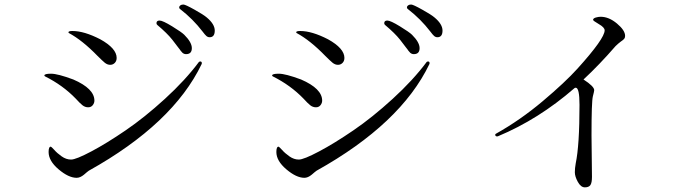

<svg xmlns="http://www.w3.org/2000/svg" viewBox="-20 -808 3040 843"><path d="M174.8 -476.6Q174.8 -484.4 204.1 -484.4Q233.4 -484.4 301.8 -459Q394.5 -418.9 394.5 -366.2Q394.5 -355.5 387.2 -346.2Q379.9 -336.9 367.2 -336.9Q353.5 -336.9 342.3 -345.7Q331.1 -354.5 312.5 -375Q255.9 -433.6 177.7 -472.7Q174.8 -474.6 174.8 -476.6ZM193.4 -140.6Q193.4 -164.1 203.1 -164.1Q205.1 -164.1 217.8 -150.4Q230.5 -135.7 250.5 -121.6Q270.5 -107.4 292 -107.4Q313.5 -107.4 380.9 -143.1Q448.2 -178.7 531.2 -235.4Q614.3 -292 704.1 -374Q793.9 -456.1 853.5 -536.1Q856.4 -538.1 859.4 -538.1Q866.2 -538.1 866.2 -530.3L865.2 -526.4Q739.3 -264.6 370.1 -58.6Q364.3 -54.7 348.6 -41Q332 -27.3 316.4 -27.3Q281.2 -27.3 237.3 -64.5Q193.4 -101.6 193.4 -140.6ZM280.3 -666Q280.3 -671.9 297.9 -671.9Q349.6 -671.9 419.9 -635.7Q492.2 -595.7 492.2 -553.7Q492.2 -540 483.9 -531.7Q475.6 -523.4 463.9 -523.4Q451.2 -523.4 439.9 -532.7Q428.7 -542 408.2 -562.5Q341.8 -630.9 282.2 -663.1Q280.3 -665 280.3 -666ZM667 -706.1Q667 -717.8 680.7 -717.8Q694.3 -717.8 735.8 -692.4Q777.3 -667 789.1 -655.3Q822.3 -622.1 822.3 -596.7Q822.3 -570.3 796.9 -570.3Q788.1 -570.3 781.2 -576.2L773.4 -585Q771.5 -586.9 768.6 -591.8Q765.6 -595.7 761.7 -600.6Q757.8 -605.5 736.3 -633.8Q713.9 -662.1 670.9 -698.2Q667 -701.2 667 -706.1ZM766.6 -775.4Q766.6 -780.3 771.5 -784.2Q776.4 -788.1 785.2 -788.1Q793.9 -788.1 834 -765.6Q874 -743.2 887.7 -731.4Q922.9 -702.1 922.9 -673.8Q922.9 -644.5 900.4 -644.5Q892.6 -644.5 886.2 -649.9Q879.9 -655.3 869.1 -669.9Q827.1 -724.6 771.5 -767.6Q766.6 -770.5 766.6 -775.4Z M1174.8 -476.6Q1174.8 -484.4 1204.1 -484.4Q1233.4 -484.4 1301.8 -459Q1394.5 -418.9 1394.5 -366.2Q1394.5 -355.5 1387.2 -346.2Q1379.9 -336.9 1367.2 -336.9Q1353.5 -336.9 1342.3 -345.7Q1331.1 -354.5 1312.5 -375Q1255.9 -433.6 1177.7 -472.7Q1174.8 -474.6 1174.8 -476.6ZM1193.4 -140.6Q1193.4 -164.1 1203.1 -164.1Q1205.1 -164.1 1217.8 -150.4Q1230.5 -135.7 1250.5 -121.6Q1270.5 -107.4 1292 -107.4Q1313.5 -107.4 1380.9 -143.1Q1448.2 -178.7 1531.2 -235.4Q1614.3 -292 1704.1 -374Q1793.9 -456.1 1853.5 -536.1Q1856.4 -538.1 1859.4 -538.1Q1866.2 -538.1 1866.2 -530.3L1865.2 -526.4Q1739.3 -264.6 1370.1 -58.6Q1364.3 -54.7 1348.6 -41Q1332 -27.3 1316.4 -27.3Q1281.2 -27.3 1237.3 -64.5Q1193.4 -101.6 1193.4 -140.6ZM1280.3 -666Q1280.3 -671.9 1297.9 -671.9Q1349.6 -671.9 1419.9 -635.7Q1492.2 -595.7 1492.2 -553.7Q1492.2 -540 1483.9 -531.7Q1475.6 -523.4 1463.9 -523.4Q1451.2 -523.4 1439.9 -532.7Q1428.7 -542 1408.2 -562.5Q1341.8 -630.9 1282.2 -663.1Q1280.3 -665 1280.3 -666ZM1667 -706.1Q1667 -717.8 1680.7 -717.8Q1694.3 -717.8 1735.8 -692.4Q1777.3 -667 1789.1 -655.3Q1822.3 -622.1 1822.3 -596.7Q1822.3 -570.3 1796.9 -570.3Q1788.1 -570.3 1781.2 -576.2L1773.4 -585Q1771.5 -586.9 1768.6 -591.8Q1765.6 -595.7 1761.7 -600.6Q1757.8 -605.5 1736.3 -633.8Q1713.9 -662.1 1670.9 -698.2Q1667 -701.2 1667 -706.1ZM1766.6 -775.4Q1766.6 -780.3 1771.5 -784.2Q1776.4 -788.1 1785.2 -788.1Q1793.9 -788.1 1834 -765.6Q1874 -743.2 1887.7 -731.4Q1922.9 -702.1 1922.9 -673.8Q1922.9 -644.5 1900.4 -644.5Q1892.6 -644.5 1886.2 -649.9Q1879.9 -655.3 1869.1 -669.9Q1827.1 -724.6 1771.5 -767.6Q1766.6 -770.5 1766.6 -775.4Z M2154.3 -216.8Q2154.3 -218.8 2157.2 -220.7Q2263.7 -280.3 2362.3 -363.3Q2460.9 -446.3 2515.6 -506.8Q2634.8 -638.7 2634.8 -674.8Q2634.8 -687.5 2609.4 -702.1Q2584 -716.8 2584 -720.7Q2584 -727.5 2595.7 -731Q2607.4 -734.4 2617.2 -734.4Q2653.3 -734.4 2689 -704.6Q2724.6 -674.8 2724.6 -650.4Q2724.6 -642.6 2720.7 -637.7Q2716.8 -632.8 2705.1 -625Q2693.4 -616.2 2682.6 -605.5Q2612.3 -524.4 2542 -459Q2588.9 -428.7 2588.9 -412.1Q2588.9 -407.2 2583 -384.8Q2577.1 -361.3 2577.1 -213.9L2579.1 -31.2Q2579.1 -5.9 2572.3 4.4Q2565.4 14.6 2547.9 14.6Q2530.3 14.6 2517.1 -9.3Q2503.9 -33.2 2503.9 -51.8Q2503.9 -69.3 2507.8 -90.8Q2524.4 -169.9 2524.4 -347.7Q2524.4 -422.9 2507.8 -422.9Q2503.9 -422.9 2501 -419.9Q2344.7 -284.2 2167 -210Q2165 -209 2163.1 -209Q2154.3 -209 2154.3 -216.8Z"/></svg>

Font: GenEi Koburi Mincho v6
Style: Regular
Weight: 400
Designer: o_tamon (Modified)
Foundry: o_tamon / Adobe Systems Incorporated
Version: Version 6.1